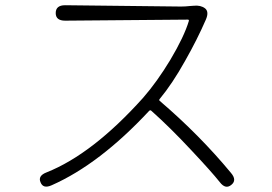

<svg xmlns="http://www.w3.org/2000/svg" viewBox="-20 -709 1040 734"><path d="M864 -2Q842 16 820 -13Q789 -52 712 -134Q630 -222 558 -286Q554 -289 550 -285Q361 -82 178 -1Q145 14 135 -12Q124 -37 158 -50Q334 -120 527 -335Q581 -397 631 -480Q684 -569 702 -629Q703 -634 698 -634L229 -630Q193 -630 193 -659Q193 -689 229 -689L672 -684Q689 -684 706 -686L720 -687Q747 -690 764 -677Q780 -664 767 -634Q734 -558 688 -477Q639 -389 590 -330Q587 -326 591 -323Q743 -193 863 -48Q887 -20 864 -2Z"/></svg>

Font: Resource Han Rounded JP Light
Style: Regular
Weight: 300
Designer: Cyano Hao (round all glyphs); Ryoko NISHIZUKA 西塚涼子 (kana, bopomofo & ideographs); Paul D. Hunt (Latin, Greek & Cyrillic)
Foundry: Cyano Hao
Version: 0.990